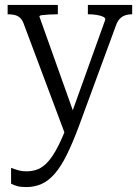

<svg xmlns="http://www.w3.org/2000/svg" viewBox="-20 -529 566 780"><path d="M290 -41 279 -9 244 15 75 -436Q69 -450 60.5 -457.5Q52 -465 40 -468Q28 -471 11 -471V-509H215V-471H214Q197 -471 179.5 -470Q162 -469 151 -467.5Q140 -466 140 -462ZM300 -15Q275 52 251.5 99.5Q228 147 203 176Q178 205 149.5 218Q121 231 87 231Q65 231 50 227Q35 223 25 217V153Q29 154 38 157.5Q47 161 59.5 164Q72 167 87 167Q113 167 134 158.5Q155 150 175 128Q195 106 216 65Q237 24 261 -41L267 -57L408 -450Q408 -457 398 -461.5Q388 -466 372 -468.5Q356 -471 339 -471H337V-509H517V-471H515Q503 -471 491 -467.5Q479 -464 469 -455Q459 -446 452 -428Z"/></svg>

Font: Roboto Serif 28pt Condensed Light
Style: Regular
Weight: 300
Width: 3
Designer: Greg Gazdowicz
Foundry: Commercial Type
Version: Version 1.008